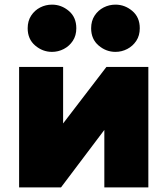

<svg xmlns="http://www.w3.org/2000/svg" viewBox="-20 -809 723 829"><path d="M62.5 0V-520H252.5V-276L439.5 -520H620.5V0H430.5V-248L243.5 0ZM204.5 -585Q164 -585 131.8 -612.5Q99.5 -640 99.5 -687Q99.5 -718.5 114.5 -741.5Q129.5 -764.5 153.5 -776.8Q177.5 -789 204.5 -789Q245 -789 277.2 -761.8Q309.5 -734.5 309.5 -687Q309.5 -655.5 294.5 -632.8Q279.5 -610 255.5 -597.5Q231.5 -585 204.5 -585ZM478.5 -585Q438 -585 405.8 -612.5Q373.5 -640 373.5 -687Q373.5 -718.5 388.5 -741.5Q403.5 -764.5 427.5 -776.8Q451.5 -789 478.5 -789Q519 -789 551.2 -761.8Q583.5 -734.5 583.5 -687Q583.5 -655.5 568.5 -632.8Q553.5 -610 529.5 -597.5Q505.5 -585 478.5 -585Z"/></svg>

Font: Geologica Black
Style: Regular
Weight: 900
Designer: Sindre Bremnes, Frode Helland
Foundry: Monokrom Skriftforlag AS
Version: Version 1.010;gftools[0.9.28]